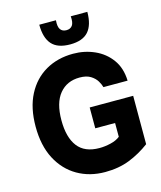

<svg xmlns="http://www.w3.org/2000/svg" viewBox="-139 -1066 987 1175"><g transform="rotate(-15 355.0 -478.0)"><path d="M380.5 10Q282.5 10 205.5 -34.5Q128.5 -79 84.2 -163.5Q40 -248 40 -368.5Q40 -487 83 -570Q126 -653 202 -696.8Q278 -740.5 376.5 -740.5Q448.5 -740.5 511.5 -712.5Q574.5 -684.5 614.2 -630Q654 -575.5 656.5 -495H503.5Q499 -512.5 485.8 -534.8Q472.5 -557 446.5 -573.2Q420.5 -589.5 377 -589.5Q296.5 -589.5 249.5 -532.5Q202.5 -475.5 202.5 -365Q202.5 -256.5 246.8 -198.8Q291 -141 384.5 -141Q419 -141 455.8 -149.8Q492.5 -158.5 515.5 -177V-264.5H390V-396.5H665.5V-90Q604.5 -44.5 535.8 -17.2Q467 10 380.5 10ZM375.5 -800Q296 -800 259.5 -841.2Q223 -882.5 223 -965.5H328.5Q325 -924.5 337.8 -907.2Q350.5 -890 375.5 -890Q400.5 -890 413.2 -907.2Q426 -924.5 422.5 -965.5H527.5Q527.5 -882.5 491 -841.2Q454.5 -800 375.5 -800Z"/></g></svg>

Font: Spline Sans
Style: Bold
Weight: 700
Designer: Eben Sorkin, Mirko Velimirovic
Foundry: Sorkin Type
Version: Version 1.000; ttfautohint (v1.8.3)